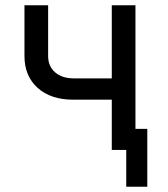

<svg xmlns="http://www.w3.org/2000/svg" viewBox="-20 -570 640 730"><path d="M405 0V-191H258Q173 -191 123 -236Q73 -281 73 -357V-550H163V-357Q163 -318 189.5 -295Q216 -272 261 -272H405V-550H495V-80H540V140H460V0Z"/></svg>

Font: JetBrains Mono NL
Style: Regular
Weight: 400
Monospace: yes
Designer: Philipp Nurullin, Konstantin Bulenkov
Foundry: JetBrains
Version: Version 2.305; ttfautohint (v1.8.4.7-5d5b)